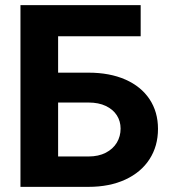

<svg xmlns="http://www.w3.org/2000/svg" viewBox="-20 -727 668 747"><path d="M59.6 -707H527.3V-585.9H206.1V-444.3H324.2Q406.7 -444.3 467.8 -417.5Q528.8 -390.6 561.8 -341.1Q594.7 -291.5 594.7 -225.6Q594.7 -158.7 561.8 -107.7Q528.8 -56.6 467.5 -28.3Q406.2 0 324.2 0H59.6ZM449.2 -226.6Q449.2 -255.4 434.6 -278.3Q419.9 -301.3 391.8 -314.7Q363.8 -328.1 324.2 -328.1H206.1V-118.2H324.2Q363.3 -118.2 391.6 -132.8Q419.9 -147.5 434.6 -172.1Q449.2 -196.8 449.2 -226.6Z"/></svg>

Font: Pretendard
Style: Bold
Weight: 700
Designer: Base glyphs from Inter by Rasmus Andersson; Hangeul glyphs from Noto Sans CJK(Source Han Sans) by Jang Soo-young and Kan
Foundry: Kil Hyung-jin
Version: Version 1.309